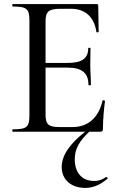

<svg xmlns="http://www.w3.org/2000/svg" viewBox="-20 -645 582 940"><path d="M499 222C486 231 467 241 441 241C380 241 346 199 346 135C346 84 368 46 417 0H469C481 0 484 -4 484 -15C484 -58 489 -114 494 -150C494 -154 482 -156 482 -152C463 -70 412 -23 336 -23H271C216 -23 203 -37 203 -85V-314H310C382 -314 413 -287 413 -230C413 -226 425 -226 425 -230C425 -265 422 -293 422 -325C422 -350 423 -368 423 -409C423 -412 412 -412 412 -409C412 -360 382 -337 313 -337H203V-540C203 -588 218 -602 276 -602H328C397 -602 441 -562 452 -489C452 -485 463 -486 463 -489L461 -616C461 -622 459 -625 452 -625H43C39 -625 39 -613 43 -613C112 -613 124 -601 124 -544V-81C124 -23 112 -12 43 -12C39 -12 39 0 43 0H397C320 60 282 117 282 173C282 232 326 275 397 275C433 275 469 262 506 230C510 227 503 220 499 222Z"/></svg>

Font: Cormorant Infant Book
Style: Regular
Weight: 500
Designer: Christian Thalmann (Catharsis Fonts)
Version: Version 1.000;PS 002.000;hotconv 1.0.88;makeotf.lib2.5.64775